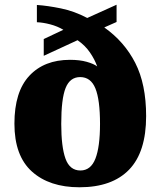

<svg xmlns="http://www.w3.org/2000/svg" viewBox="-20 -782 680 812"><path d="M316 10Q189 10 115 -56.5Q41 -123 41 -259Q41 -394 104 -461.5Q167 -529 276 -529Q317 -529 347 -520.5Q377 -512 391 -501Q381 -530 360.5 -560Q340 -590 308 -612L165 -546V-617L248 -656Q223 -671 192.5 -679Q162 -687 136 -688V-761Q181 -758 237.5 -746.5Q294 -735 349 -706L473 -762V-689L421 -666Q506 -606 552 -516Q598 -426 598 -291Q598 -139 526 -64.5Q454 10 316 10ZM320 -61Q364 -61 383.5 -111Q403 -161 403 -258Q403 -360 383.5 -408Q364 -456 319 -456Q276 -456 257.5 -410Q239 -364 239 -258Q239 -161 257 -111Q275 -61 320 -61Z"/></svg>

Font: Noto Serif Ethiopic Black
Style: Regular
Weight: 900
Designer: Monotype Design Team
Foundry: Monotype Imaging Inc.
Version: Version 2.102; ttfautohint (v1.8.4.7-5d5b)